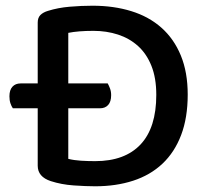

<svg xmlns="http://www.w3.org/2000/svg" viewBox="-20 -640 727 672"><path d="M637 -309Q637 -228 614 -167.5Q591 -107 548.5 -67Q506 -27 446 -7.5Q386 12 313 12Q281 12 238 9Q195 6 158 -6Q112 -21 112 -60V-261H25Q20 -268 16.5 -278.5Q13 -289 13 -303Q13 -325 23.5 -336.5Q34 -348 52 -348H112V-561Q112 -578 121.5 -587.5Q131 -597 148 -602Q183 -613 224 -616.5Q265 -620 304 -620Q378 -620 439.5 -601Q501 -582 545 -543Q589 -504 613 -445.5Q637 -387 637 -309ZM527 -308Q527 -367 510 -409.5Q493 -452 463 -479Q433 -506 393 -519Q353 -532 307 -532Q254 -532 219 -525V-348H357Q361 -341 365 -330.5Q369 -320 369 -307Q369 -284 358.5 -272.5Q348 -261 330 -261H219V-84Q239 -79 263.5 -77.5Q288 -76 313 -76Q417 -76 472 -134.5Q527 -193 527 -308Z"/></svg>

Font: Baloo Chettan 2 Medium
Style: Regular
Weight: 500
Designer: Maithili Shingre, Unnati Kotecha and Ek Type
Foundry: Ek Type
Version: Version 1.640;hotconv 1.0.111;makeotfexe 2.5.65597; ttfautoh